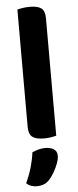

<svg xmlns="http://www.w3.org/2000/svg" viewBox="-60 -691 392 966"><g transform="rotate(-5 135.5 -208.0)"><path d="M65.8 -264 205.2 -259.9V-1.3Q196.3 1.3 179.3 4.1Q162.4 7 142.5 7Q103 7 84.4 -7.1Q65.8 -21.2 65.8 -58.1ZM205.2 -188.3 65.8 -192V-650.6Q74.8 -653.3 91.9 -656.1Q109 -659 128.6 -659Q169.1 -659 187.1 -645.2Q205.2 -631.4 205.2 -593.9ZM151.3 215.5Q138 230.8 121.6 237.1Q105.2 243.4 86.2 243.4Q54 243.4 33.5 223.8Q52.1 184.2 63.1 145.5Q74.1 106.9 78.4 71.6Q92 65 109.1 60.2Q126.2 55.4 144.1 55.4Q170.7 55.4 187.4 65.9Q204.2 76.3 204.2 99.9Q204.2 115.9 195.9 138.4Q187.6 160.9 175.4 181.5Q163.3 202.2 151.3 215.5Z"/></g></svg>

Font: Baloo Tamma 2
Style: Regular
Weight: 400
Designer: Divya Kowshik, Shuchita Grover and Ek Type
Foundry: Ek Type
Version: Version 1.700